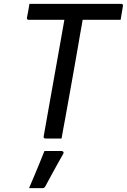

<svg xmlns="http://www.w3.org/2000/svg" viewBox="-20 -720 659 998"><path d="M133 -700H610Q615 -700 617.5 -697Q620 -694 619 -689Q616 -670 613 -653Q610 -636 607 -617H129Q126 -617 123.5 -618.5Q121 -620 120.5 -622.5Q120 -625 120 -628Q124 -647 127 -664Q130 -681 133 -700ZM300 0Q279 0 258 0Q237 0 216 0Q211 0 208.5 -3Q206 -6 207 -11Q221 -92 235.5 -172Q250 -252 264 -332Q278 -412 292.5 -492Q307 -572 321 -653H423L413 -637Q409 -612 404.5 -587Q400 -562 395.5 -537Q391 -512 387 -487Q376 -423 364.5 -358.5Q353 -294 341.5 -229.5Q330 -165 318 -99Q313 -73 308.5 -48Q304 -23 300 0ZM211 65Q236 65 257 65Q278 65 300 65Q306 65 309 69Q312 73 309 79Q293 108 277.5 135Q262 162 247.5 189.5Q233 217 216 248Q214 252 210.5 255Q207 258 200 258Q185 258 168 258Q151 258 131 258Q145 225 159 192Q173 159 186 127Q199 95 211 65Z"/></svg>

Font: RecMonoLinear Nerd Font Mono
Style: Italic
Weight: 400
Italic angle: -10°
Monospace: yes
Version: Version 1.085; ttfautohint (v1.8.4.7-5d5b);Nerd Fonts 3.2.1